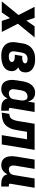

<svg xmlns="http://www.w3.org/2000/svg" viewBox="1212 -1780 576 3040"><g transform="rotate(90 1500.0 -260.0)"><path d="M2 0 218 -265 88 -520H263L306 -389L397 -520H572L356 -255L486 0H311L267 -131L177 0Z M865 8Q831 8 799 2.5Q767 -3 739.5 -17Q712 -31 690.5 -54Q669 -77 658.5 -106.5Q648 -136 647 -169Q646 -202 652 -235L668 -335Q673 -362 683 -389Q693 -416 710.5 -439.5Q728 -463 752 -481Q776 -499 803 -509.5Q830 -520 857.5 -524Q885 -528 912 -528Q940 -528 967.5 -525Q995 -522 1020.5 -513Q1046 -504 1068 -489Q1090 -474 1104.5 -452.5Q1119 -431 1124 -403.5Q1129 -376 1124 -348Q1122 -334 1116 -319.5Q1110 -305 1099.5 -293.5Q1089 -282 1075.5 -274.5Q1062 -267 1047 -261Q1063 -251 1076 -237.5Q1089 -224 1096.5 -207.5Q1104 -191 1106 -171Q1108 -151 1104 -131Q1100 -107 1087.5 -84Q1075 -61 1054.5 -44.5Q1034 -28 1010.5 -18Q987 -8 962.5 -2Q938 4 913.5 6Q889 8 865 8ZM865 -112Q874 -112 883 -112.5Q892 -113 901.5 -114Q911 -115 920.5 -117.5Q930 -120 938.5 -124.5Q947 -129 953.5 -136.5Q960 -144 961 -153Q964 -168 955.5 -179.5Q947 -191 934 -197Q921 -203 907 -204.5Q893 -206 878 -206H847L866 -324H897Q909 -324 922 -325.5Q935 -327 947 -331Q959 -335 970 -344Q981 -353 983 -365Q985 -378 977.5 -387.5Q970 -397 959.5 -401Q949 -405 936.5 -406.5Q924 -408 912 -408Q894 -408 875.5 -402Q857 -396 843.5 -382.5Q830 -369 822.5 -351.5Q815 -334 812 -316L795 -216Q792 -196 793 -177Q794 -158 803 -142.5Q812 -127 829 -119.5Q846 -112 865 -112Z M1390 8Q1361 8 1335 -0.5Q1309 -9 1290.5 -27.5Q1272 -46 1262 -71Q1252 -96 1248 -123Q1244 -150 1245.5 -178.5Q1247 -207 1252 -235L1268 -335Q1272 -358 1278.5 -381Q1285 -404 1295.5 -425.5Q1306 -447 1321.5 -467Q1337 -487 1357 -501Q1377 -515 1400.5 -521.5Q1424 -528 1447 -528Q1474 -528 1499 -520.5Q1524 -513 1542 -496.5Q1560 -480 1571.5 -457.5Q1583 -435 1588 -410L1606 -520H1753L1689 -137Q1689 -132 1689.5 -127Q1690 -122 1693 -118.5Q1696 -115 1700.5 -113.5Q1705 -112 1710 -112H1733V8H1690Q1664 8 1639 3.5Q1614 -1 1593 -13Q1572 -25 1558 -45.5Q1544 -66 1540 -91Q1529 -70 1514 -51Q1499 -32 1478.5 -18Q1458 -4 1435 2Q1412 8 1390 8ZM1454 -112Q1470 -112 1487 -116Q1504 -120 1518 -130Q1532 -140 1540 -155.5Q1548 -171 1551 -187L1567 -287Q1570 -301 1571 -314Q1572 -327 1571 -340Q1570 -353 1566 -365.5Q1562 -378 1555.5 -388Q1549 -398 1536.5 -403Q1524 -408 1511 -408Q1493 -408 1475 -402Q1457 -396 1443.5 -382.5Q1430 -369 1422.5 -351Q1415 -333 1412 -316L1395 -216Q1392 -197 1392 -179Q1392 -161 1399 -145.5Q1406 -130 1421 -121Q1436 -112 1454 -112Z M1763 0 1783 -120Q1796 -120 1809 -122.5Q1822 -125 1835 -132Q1848 -139 1857 -150.5Q1866 -162 1872 -174.5Q1878 -187 1882.5 -200Q1887 -213 1890 -226Q1893 -239 1895.5 -252Q1898 -265 1900 -278L1940 -520H2353L2267 0H2120L2186 -400H2067L2044 -261Q2038 -227 2030.5 -192Q2023 -157 2006.5 -124Q1990 -91 1963.5 -63Q1937 -35 1902.5 -22Q1868 -9 1833 -4.5Q1798 0 1763 0Z M2594 8Q2565 8 2539.5 -1Q2514 -10 2496 -28.5Q2478 -47 2468.5 -72Q2459 -97 2455.5 -124Q2452 -151 2453.5 -179Q2455 -207 2460 -235L2507 -520H2654L2603 -216Q2600 -198 2600.5 -180Q2601 -162 2606.5 -146.5Q2612 -131 2626 -121.5Q2640 -112 2658 -112Q2674 -112 2690.5 -116Q2707 -120 2720 -130.5Q2733 -141 2740.5 -156.5Q2748 -172 2751 -187L2806 -520H2953L2889 -137Q2889 -132 2889.5 -127Q2890 -122 2893 -118.5Q2896 -115 2900.5 -113.5Q2905 -112 2910 -112H2933V8H2890Q2864 8 2839 3.5Q2814 -1 2793 -13Q2772 -25 2758 -45.5Q2744 -66 2741 -91Q2730 -70 2715 -51Q2700 -32 2680.5 -18Q2661 -4 2638.5 2Q2616 8 2594 8Z"/></g></svg>

Font: Iosevka Heavy Extended
Style: Italic
Weight: 900
Width: 7
Italic angle: -9°
Monospace: yes
Designer: Belleve Invis
Foundry: Belleve Invis
Version: Version 32.5.0; ttfautohint (v1.8.4)